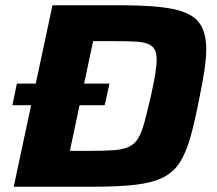

<svg xmlns="http://www.w3.org/2000/svg" viewBox="-20 -708 824 728"><path d="M27 -309 44 -391H395L377 -309ZM32 0 179 -688H442Q565 -688 635 -674Q705 -660 733.5 -624Q762 -588 762 -522Q762 -487 755 -441Q748 -395 736 -336Q719 -249 702.5 -189.5Q686 -130 662 -92.5Q638 -55 598 -35Q558 -15 494 -7.5Q430 0 332 0ZM245 -136H323Q376 -136 411 -138.5Q446 -141 468 -151Q490 -161 503.5 -183Q517 -205 527.5 -244Q538 -283 552 -343Q562 -389 568 -423.5Q574 -458 574 -482Q574 -507 566 -521Q558 -535 540 -542Q522 -549 490.5 -550.5Q459 -552 413 -552H333Z"/></svg>

Font: Saira Thin Expanded
Style: Bold Italic
Weight: 700
Width: 7
Italic angle: -12°
Version: Version 1.101